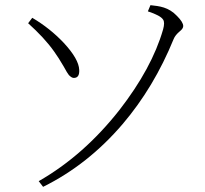

<svg xmlns="http://www.w3.org/2000/svg" viewBox="-20 -714 794 744"><path d="M147 10C264 -48 366 -129 455 -233C536 -328 602 -438 653 -563C657 -573 665 -583 677 -593C686 -600 690 -607 690 -613C690 -623 682 -636 666 -652C633 -687 598 -690 563 -694L553 -670C586 -659 605 -649 612 -638C617 -631 617 -618 612 -600C583 -499 526 -395 443 -288C351 -171 247 -79 130 -12ZM266 -412C281 -412 288 -422 287 -443C286 -471 266 -506 227 -548C192 -585 151 -618 105 -645L89 -624C130 -587 164 -551 190 -514C201 -499 213 -480 227 -456C236 -439 243 -428 247 -423C254 -416 260 -412 266 -412Z"/></svg>

Font: AllPunType ExtraLight
Style: Regular
Weight: 280
Version: 1.0